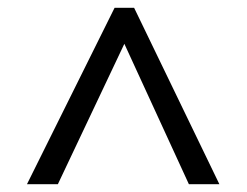

<svg xmlns="http://www.w3.org/2000/svg" viewBox="-20 -739 632 491"><path d="M273 -719H323L541 -268H463L298 -627L128 -268H49Z"/></svg>

Font: hindi25
Style: Book
Weight: 400
Designer: Jelle Bosma - Monotype Design Team
Foundry: Monotype Imaging Inc.
Version: Version 2.003